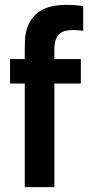

<svg xmlns="http://www.w3.org/2000/svg" viewBox="-20 -764 371 784"><path d="M252 -744.1Q289.6 -744.1 319.8 -738.8V-638.2Q252.4 -647.5 227.3 -629.4Q202.1 -611.3 202.1 -564V-522.9H310.1V-422.9H202.1V0H81.1V-422.9H21V-522.9H81.1V-557.1Q81.1 -585 82 -604Q86.9 -669.9 127.7 -707Q168.5 -744.1 252 -744.1Z"/></svg>

Font: Nacelle SemiBold
Style: Regular
Weight: 600
Designer: Sora Sagano
Foundry: Sora Sagano
Version: Version 1.000;FEAKit 1.0